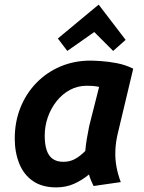

<svg xmlns="http://www.w3.org/2000/svg" viewBox="-20 -799 624 833"><path d="M224 14Q163 14 123 -13.5Q83 -41 63.5 -89.5Q44 -138 44 -198Q44 -270 68.5 -331.5Q93 -393 137.5 -439Q182 -485 242 -510.5Q302 -536 372 -536Q387 -536 418 -534Q449 -532 486.5 -525Q524 -518 558 -501L491 -220Q482 -183 480.5 -146Q479 -109 485.5 -74.5Q492 -40 504 -9L386 8Q380 -4 375 -16Q370 -28 366 -42Q336 -17 301 -1.5Q266 14 224 14ZM255 -97Q282 -97 304 -108.5Q326 -120 350 -144Q352 -169 357 -198.5Q362 -228 367 -252L410 -422Q396 -425 384 -426Q372 -427 357 -427Q317 -427 283.5 -409Q250 -391 225.5 -360Q201 -329 187.5 -290.5Q174 -252 174 -210Q174 -173 182.5 -147.5Q191 -122 209 -109.5Q227 -97 255 -97ZM272 -578 231 -632 408 -779 525 -626 471 -578 389 -660Z"/></svg>

Font: Ubuntu Sans
Style: Bold Italic
Weight: 700
Italic angle: -13.5°
Designer: Dalton Maag Ltd
Foundry: Dalton Maag Ltd
Version: Version 1.006